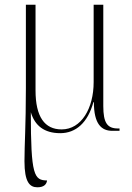

<svg xmlns="http://www.w3.org/2000/svg" viewBox="-20 -556 560 816"><path d="M139 240C167 240 178 227 180 211C125 210 111 191 111 -79C128 -22 168 10 236 10C302 10 353 -34 377 -122H379C379 -29 411 0 457 0H488V-10H481C436 -10 419 -34 419 -105V-536H378V-207C378 -96 326 -6 242 -6C170 -6 131 -59 131 -172V-536H90V-181C90 -21 84 57 84 129C84 218 106 240 139 240Z"/></svg>

Font: Noto Serif Display SemiCondensed ExtraLight
Style: Regular
Weight: 200
Width: 4
Designer: Monotype Design Team
Foundry: Monotype Imaging Inc.
Version: Version 2.009